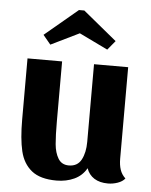

<svg xmlns="http://www.w3.org/2000/svg" viewBox="-54 -790 676 857"><g transform="rotate(5 284.0 -361.5)"><path d="M537 -14Q526 0 504.5 7.5Q483 15 461 15Q424 15 399.5 -0.5Q375 -16 365 -45Q346 -11 310.5 5.5Q275 22 231 22Q158 22 119.5 -9Q81 -40 68 -95Q55 -150 55 -236V-510H210V-241Q210 -178 213.5 -139.5Q217 -101 232.5 -75.5Q248 -50 280 -50Q319 -50 336 -82Q353 -114 353 -162V-510H506V-100Q506 -72 513 -51Q520 -30 537 -14ZM289 -745 440 -621 406 -580 278 -642 151 -580 117 -621 265 -745Z"/></g></svg>

Font: Sansita
Style: Bold
Weight: 700
Designer: Pablo Cosgaya
Foundry: Omnibus-Type
Version: Version 1.006